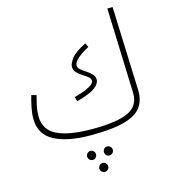

<svg xmlns="http://www.w3.org/2000/svg" viewBox="-138 -821 1047 1192"><g transform="rotate(-15 386.0 -225.0)"><path d="M363 21Q212 21 127.5 -24.5Q43 -70 43 -171Q43 -205 51 -244Q59 -283 69 -316L101 -307Q93 -280 85.5 -246Q78 -212 78 -178Q78 -90 154.5 -52Q231 -14 384 -14Q544 -14 615 -49Q686 -84 683 -167L664 -713H698L718 -173Q720 -110 689 -66.5Q658 -23 580.5 -1Q503 21 363 21ZM335 -205 326 -234Q379 -248 407 -261Q435 -274 445.5 -284.5Q456 -295 456 -304Q456 -319 441 -331Q426 -343 406.5 -355Q387 -367 372.5 -382.5Q358 -398 358 -420Q358 -440 381 -471.5Q404 -503 475 -539L489 -513Q446 -491 417 -466Q388 -441 388 -420Q388 -405 403 -392.5Q418 -380 437.5 -367.5Q457 -355 471.5 -340Q486 -325 486 -303Q486 -278 454 -253.5Q422 -229 335 -205ZM441 114Q453 114 461.5 122.5Q470 131 470 143Q470 155 461.5 163.5Q453 172 441 172Q429 172 421 163.5Q413 155 413 143Q413 131 421 122.5Q429 114 441 114ZM334 114Q346 114 354 122.5Q362 131 362 143Q362 155 354 163.5Q346 172 334 172Q322 172 313.5 163.5Q305 155 305 143Q305 131 313.5 122.5Q322 114 334 114ZM388 206Q400 206 408 214.5Q416 223 416 235Q416 246 408 254.5Q400 263 388 263Q376 263 367.5 254.5Q359 246 359 235Q359 223 367.5 214.5Q376 206 388 206Z"/></g></svg>

Font: Noto Sans Arabic UI SmCn XLt
Style: Regular
Weight: 200
Width: 4
Designer: Monotype Design Team, Nadine Chahine and Nizar Qandah
Foundry: Monotype Imaging Inc.
Version: Version 2.010; ttfautohint (v1.8.4.7-5d5b)